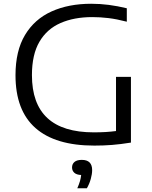

<svg xmlns="http://www.w3.org/2000/svg" viewBox="-20 -769 810 1022"><path d="M482.5 6Q274.5 6 168.5 -87.8Q62.5 -181.5 62.5 -368.5Q62.5 -498 113 -582.5Q163.5 -667 254.2 -708Q345 -749 465.5 -749Q513 -749 559 -743Q605 -737 655 -725V-653.5Q601 -667.5 556.8 -672.8Q512.5 -678 471.5 -678Q374 -678 301.8 -646.2Q229.5 -614.5 189.8 -546.5Q150 -478.5 150 -369Q150 -64.5 479 -64.5Q512.5 -64.5 541.8 -66.2Q571 -68 597.5 -71.5V-360H677V-10Q621 -1 576.2 2.5Q531.5 6 482.5 6ZM391.5 233Q401 211.5 405.8 194.8Q410.5 178 412 162.5Q387.5 161.5 375.5 150.5Q363.5 139.5 363.5 122.5Q363.5 104 376.5 93Q389.5 82 415.5 82Q470.5 82 470.5 136.5Q470.5 157.5 463.2 183.5Q456 209.5 442.5 233Z"/></svg>

Font: Encode Sans Expanded
Style: Regular
Weight: 400
Width: 7
Designer: Multiple Designers
Foundry: Impallari Type
Version: Version 3.000; ttfautohint (v1.8.3) -l 8 -r 50 -G 200 -x 14 